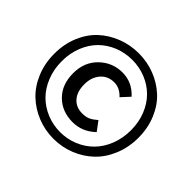

<svg xmlns="http://www.w3.org/2000/svg" viewBox="-154 -849 1054 1054"><g transform="rotate(45 373.5 -322.0)"><path d="M374 9.8Q308.1 9.8 248.8 -13.9Q189.5 -37.6 144.5 -80.1Q99.6 -122.6 73.2 -186Q46.9 -249.5 46.9 -324.2Q46.9 -398.9 73.2 -461.9Q99.6 -524.9 144.5 -566.4Q189.5 -607.9 248.8 -630.9Q308.1 -653.8 374 -653.8Q439.5 -653.8 498.5 -630.9Q557.6 -607.9 602.5 -566.4Q647.5 -524.9 673.8 -461.9Q700.2 -398.9 700.2 -324.2Q700.2 -249.5 673.8 -186Q647.5 -122.6 602.8 -80.1Q558.1 -37.6 498.8 -13.9Q439.5 9.8 374 9.8ZM374 -603Q317.9 -603 268.6 -583Q219.2 -563 183.1 -527.1Q147 -491.2 126 -438.7Q105 -386.2 105 -324.2Q105 -262.2 126 -209Q147 -155.8 183.1 -119.4Q219.2 -83 268.8 -62.5Q318.4 -42 374 -42Q429.7 -42 478.8 -62.5Q527.8 -83 564 -119.4Q600.1 -155.8 621.1 -209Q642.1 -262.2 642.1 -324.2Q642.1 -386.2 621.1 -438.7Q600.1 -491.2 564 -527.1Q527.8 -563 478.8 -583Q429.7 -603 374 -603ZM383.8 -128.9Q301.3 -128.9 248.5 -181.2Q195.8 -233.4 195.8 -321.8Q195.8 -408.2 251.7 -462.2Q307.6 -516.1 384.8 -516.1Q460.9 -516.1 514.2 -457L469.2 -408.2Q434.6 -445.8 391.1 -445.8Q341.8 -445.8 312 -410.9Q282.2 -376 282.2 -321.8Q282.2 -265.1 310.5 -232.7Q338.9 -200.2 387.2 -200.2Q415.5 -200.2 434.8 -209.2Q454.1 -218.3 476.1 -237.8L516.1 -184.1Q458 -128.9 383.8 -128.9Z"/></g></svg>

Font: Source Sans 3 Semibold
Style: Regular
Weight: 600
Designer: Paul D. Hunt
Foundry: Adobe
Version: Version 3.052;hotconv 1.1.0;makeotfexe 2.6.0